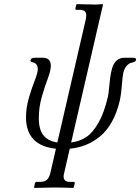

<svg xmlns="http://www.w3.org/2000/svg" viewBox="-20 -710 679 930"><path d="M226.1 -391.1Q226.1 -368.7 211.7 -330.3Q197.3 -292 182.6 -241.5Q168 -190.9 168 -138.2Q168 -81.1 191.2 -53.5Q214.4 -25.9 257.8 -20L396 -618.2Q397.9 -631.8 397.9 -637.2Q397.9 -662.1 367.2 -662.1H351.1Q343.8 -662.1 345.2 -669.9L350.1 -688L352.1 -689.9Q411.6 -688 443.8 -688L478 -689.9L479 -688L324.7 -20Q366.7 -25.4 398.2 -46.4Q429.7 -67.4 457.3 -116Q484.9 -164.6 502.9 -242.2Q505.9 -255.9 508.3 -283.9Q510.7 -312 513.7 -334.5Q516.6 -356.9 523.4 -380.4Q530.3 -403.8 545.2 -417Q560.1 -430.2 583 -430.2H624Q639.2 -430.2 639.2 -421.9Q639.2 -414.6 631.6 -410.9Q624 -407.2 614.3 -405.3Q604.5 -403.3 593.5 -391.1Q582.5 -378.9 577.1 -356.9Q573.7 -341.8 570.3 -297.4Q566.9 -252.9 561 -226.1Q547.4 -166 522.5 -121.1Q497.6 -76.2 464.6 -49.3Q431.6 -22.5 395.8 -8.1Q359.9 6.3 317.9 10.3L291 127Q288.1 137.2 288.1 145Q288.1 170.9 318.8 170.9H335.9Q343.3 170.9 341.8 179.2L336.9 198.2L335 200.2Q274.4 198.2 240.2 198.2L146 200.2L145 198.2L148.9 179.2Q150.4 170.9 158.2 170.9H174.8Q196.8 170.9 207.8 160.2Q218.8 149.4 224.1 127L251 10.3Q106 -4.4 106 -142.1Q106 -189.5 120.4 -237.8Q134.8 -286.1 148.9 -322Q163.1 -357.9 163.1 -375Q163.1 -388.7 157 -396.7Q150.9 -404.8 143.8 -406.5Q136.7 -408.2 131.6 -410.9Q126.5 -413.6 127.9 -418Q129.9 -430.2 147.9 -430.2H188Q226.1 -430.2 226.1 -391.1Z"/></svg>

Font: Linux Libertine G
Style: Italic
Weight: 400
Italic angle: -12°
Designer: Philipp H. Poll
Foundry: Philipp H. Poll
Version: Version 5.1.3